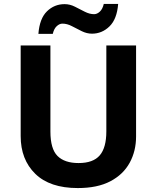

<svg xmlns="http://www.w3.org/2000/svg" viewBox="-20 -945 796 975"><path d="M671 -714V-252Q671 -178 638.5 -118.5Q606 -59 540.5 -24.5Q475 10 375 10Q233 10 159 -62.5Q85 -135 85 -254V-714H236V-277Q236 -189 272 -153Q308 -117 379 -117Q453 -117 486.5 -156Q520 -195 520 -278V-714ZM175 -773Q181 -851 218.5 -887.5Q256 -924 308 -924Q335 -924 360.5 -911Q386 -898 410.5 -885.5Q435 -873 458 -873Q473 -873 487 -886Q501 -899 507 -925H580Q574 -848 536 -811Q498 -774 447 -774Q421 -774 395.5 -786.5Q370 -799 345.5 -812Q321 -825 297 -825Q282 -825 268 -812Q254 -799 248 -773Z"/></svg>

Font: Noto Sans IKEA
Style: Bold
Weight: 600
Designer: Monotype Design Team
Foundry: Monotype Imaging Inc.
Version: Version 2.001